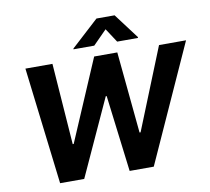

<svg xmlns="http://www.w3.org/2000/svg" viewBox="-98 -1065 1287 1175"><g transform="rotate(-10 546.0 -477.0)"><path d="M804.7 -792.6H675.8L619 -879.3L533.4 -792.6H404.1L405.2 -797.6L575.6 -953.8H688.2L805.8 -797.6ZM763.5 0H613.6L554.7 -475.5H549L331.3 0H181.5L94.1 -727.3H262.1L299 -221.9H305L521.3 -727.3H665.1L714.1 -220.9H720.5L924.4 -727.3H1092.3Z"/></g></svg>

Font: Linik Sans
Style: Bold Italic
Weight: 700
Italic angle: 9°
Designer: Fonts by Rasmus Andersson / Changes by Cristiano Sobral with parts from Marc Monis
Foundry: rsms
Version: Version 3.020; ttfautohint (v1.6)